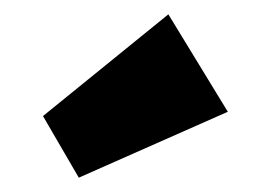

<svg xmlns="http://www.w3.org/2000/svg" viewBox="-20 -784 378 268"><path d="M90 -536 40 -622 215 -764 298 -628Z"/></svg>

Font: Outfit Thin ExtraBold
Style: Regular
Weight: 800
Version: Version 1.100;gftools[0.9.27]